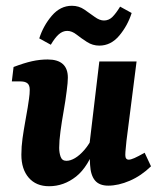

<svg xmlns="http://www.w3.org/2000/svg" viewBox="-20 -636 556 665"><path d="M150 9Q105 9 79.5 -20.5Q54 -50 54 -100Q54 -128 58 -156.5Q62 -185 67 -212.5Q72 -240 76 -264Q78 -277 80.5 -294Q83 -311 83 -325Q83 -341 75 -347.5Q67 -354 51 -354H21L27 -404Q64 -418 91 -424Q118 -430 145 -430Q215 -430 215 -367Q215 -358 214 -347.5Q213 -337 211 -321Q207 -288 200.5 -251.5Q194 -215 189.5 -181.5Q185 -148 185 -124Q185 -107 190 -93Q195 -79 210 -79Q224 -79 240 -88.5Q256 -98 272.5 -117Q289 -136 303 -165L313 -137Q286 -58 243.5 -24.5Q201 9 150 9ZM355 7Q324 7 309 -11Q294 -29 292 -65Q291 -80 291 -98Q291 -116 290 -137L324 -423H453L418 -148Q417 -135 415.5 -122Q414 -109 414 -99Q414 -83 426 -83Q433 -83 445.5 -88.5Q458 -94 481 -107L503 -60Q469 -27 429.5 -10Q390 7 355 7ZM324 -478Q301 -478 281.5 -490.5Q262 -503 245.5 -516Q229 -529 213 -529Q197 -529 183.5 -517Q170 -505 156 -481L116 -503Q130 -547 159.5 -581.5Q189 -616 229 -616Q253 -616 272 -603Q291 -590 308 -577.5Q325 -565 340 -565Q357 -565 369.5 -577.5Q382 -590 396 -613L436 -591Q422 -547 393 -512.5Q364 -478 324 -478Z"/></svg>

Font: Rasa
Style: Bold Italic
Weight: 700
Italic angle: -7.10001°
Designer: Anna Giedrys (Yrsa+Rasa design), David Brezina (Yrsa art-direction, Rasa art-direction, design)
Foundry: Rosetta Type Foundry
Version: Version 2.004